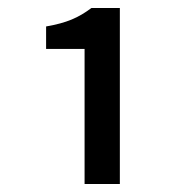

<svg xmlns="http://www.w3.org/2000/svg" viewBox="-20 -896 457 479"><path d="M191 -437H279V-876H208C176 -852 147 -839 95 -830V-774H191Z"/></svg>

Font: Noto Sans CJK SC Medium
Style: Regular
Weight: 500
Designer: Ryoko NISHIZUKA 西塚涼子 (kana, bopomofo & ideographs); Paul D. Hunt (Latin, Greek & Cyrillic); Sandoll Communications 산돌커뮤니
Foundry: Adobe
Version: Version 2.004;hotconv 1.0.118;makeotfexe 2.5.65603